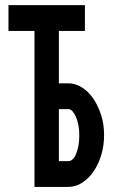

<svg xmlns="http://www.w3.org/2000/svg" viewBox="-20 -735 442 753"><path d="M13.2 -613.8V-714.8H313V-613.8H210.9V-408.2H248Q275.9 -408.2 301.5 -392.1Q327.1 -376 346.2 -347.9Q365.2 -319.8 376.7 -283.4Q388.2 -247.1 388.2 -205.1Q388.2 -164.1 377.2 -127.4Q366.2 -90.8 347.2 -63Q328.1 -35.2 302.5 -18.6Q276.9 -2 248 -2H115.2V-613.8ZM210.9 -103H248Q267.1 -103 279.1 -133.1Q291 -163.1 291 -205.1Q291 -225.1 287.6 -243.7Q284.2 -262.2 278.1 -276.1Q272 -290 264.4 -298.6Q256.8 -307.1 248 -307.1H210.9Z"/></svg>

Font: Fundamental  Brigade Condensed
Style: Regular
Weight: 400
Width: 3
Designer: Peter Wiegel, original typeface by Carl Albert Fahrenwaldt 1901
Foundry: Peter Wiegel
Version: Version 0.000 2012 initial release